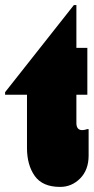

<svg xmlns="http://www.w3.org/2000/svg" viewBox="-60 -718 368 754"><path d="M230 -698H240V-530H283V-346H240V-235Q240 -207 263 -207Q271 -207 283 -211H288V-107Q288 -51 255 -17.5Q222 16 176 16Q107 16 76.5 -27Q46 -70 46 -137V-346H-40V-356Z"/></svg>

Font: FFF_tuoi-tre Text
Style: Regular
Weight: 700
Designer: bBox Type GmbH
Foundry: bBox Type GmbH
Version: Version 1.001